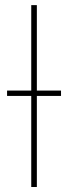

<svg xmlns="http://www.w3.org/2000/svg" viewBox="-20 -748 272 768"><path d="M127.4 -727.5V0H105V-727.5ZM8.3 -364.3V-385.7H224.1V-364.3Z"/></svg>

Font: Inter 20pt Thin
Style: Regular
Weight: 250
Version: Version 4.001;git-66647c0bb